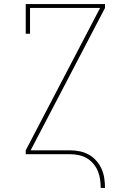

<svg xmlns="http://www.w3.org/2000/svg" viewBox="-20 -755 640 940"><path d="M473 165Q473 144 470 123Q467 102 459 82.5Q451 63 437 46.5Q423 30 405 19.5Q387 9 366 4.5Q345 0 324 0H106V-19L470 -716H127V-590H106V-735H494V-716L130 -19H324Q348 -19 371.5 -14Q395 -9 415.5 2.5Q436 14 452 32.5Q468 51 477.5 72.5Q487 94 490.5 117.5Q494 141 494 165Z"/></svg>

Font: Iosevka HT Thin Extended
Style: Regular
Weight: 100
Width: 7
Monospace: yes
Designer: Belleve Invis
Foundry: Belleve Invis
Version: Version 32.3.0; ttfautohint (v1.8.4)